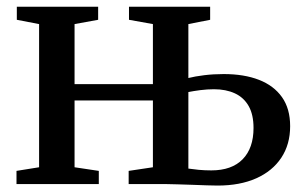

<svg xmlns="http://www.w3.org/2000/svg" viewBox="-20 -558 924 582"><path d="M639.5 4.5Q627.5 4.5 606.8 3.8Q586 3 562.8 2.2Q539.5 1.5 518.8 0.8Q498 0 484.5 0H370V-40L443.5 -51V-253.5H206V-51L279.5 -40V0H30V-40L98.5 -51V-485L31 -498V-537.5H277.5V-498L206 -485V-303H443.5V-485L371 -498V-537.5H617V-498L551 -485V-321.5Q570.5 -326.5 598.8 -330Q627 -333.5 658 -333.5Q720 -333.5 765 -316Q810 -298.5 834.8 -263.5Q859.5 -228.5 859.5 -175.5Q859.5 -120.5 832.8 -80Q806 -39.5 756.8 -17.5Q707.5 4.5 639.5 4.5ZM620.5 -41.5Q682.5 -41.5 715.5 -75.2Q748.5 -109 748.5 -170Q748.5 -210.5 733.8 -236.5Q719 -262.5 692 -275Q665 -287.5 628.5 -287.5Q608.5 -287.5 587.2 -284.8Q566 -282 551 -279V-47Q564 -45 582.5 -43.2Q601 -41.5 620.5 -41.5Z"/></svg>

Font: Merriweather 60pt Medium
Style: Regular
Weight: 500
Version: Version 2.100